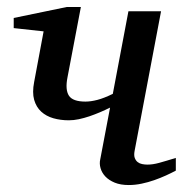

<svg xmlns="http://www.w3.org/2000/svg" viewBox="-20 -514 522 546"><path d="M480 -28.8Q467.3 -22 451.7 -14.9Q436 -7.8 418.7 -1.7Q401.4 4.4 382.8 8.3Q364.3 12.2 346.2 12.2Q322.8 12.2 306.2 5.4Q289.6 -1.5 279.5 -12.2Q269.5 -22.9 265.9 -35.9Q262.2 -48.8 265.1 -61L293 -208Q279.3 -201.2 264.4 -194.8Q249.5 -188.5 234.4 -183.3Q219.2 -178.2 204.3 -175Q189.5 -171.9 175.8 -171.9Q152.3 -171.9 131.8 -177.7Q111.3 -183.6 97.2 -196.5Q83 -209.5 77.1 -230.2Q71.3 -251 77.1 -280.8L104 -424.8L19 -434.1V-462.9L169.9 -494.1H210L171.9 -293.9Q165 -258.8 176 -241.9Q187 -225.1 223.1 -225.1Q238.3 -225.1 257.1 -230Q275.9 -234.9 300.8 -247.1L345.2 -481.9H438L362.8 -85Q360.4 -72.3 363.3 -64.7Q366.2 -57.1 371.6 -53Q377 -48.8 384.3 -47.4Q391.6 -45.9 398.9 -45.9Q406.7 -45.9 415 -47.1Q423.3 -48.3 433.1 -51Q442.9 -53.7 454.3 -57.1Q465.8 -60.5 480 -64.9Z"/></svg>

Font: Charis SIL CyrE
Style: Italic
Weight: 400
Italic angle: -11°
Foundry: SIL International
Version: Version 5.000